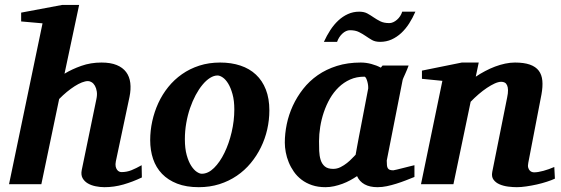

<svg xmlns="http://www.w3.org/2000/svg" viewBox="-20 -757 2304 789"><path d="M563 -27.8Q525.4 -9.8 487.1 1.2Q448.7 12.2 409.2 12.2Q391.6 12.2 373.3 8.5Q355 4.9 340.8 -3.4Q326.7 -11.7 319.3 -25.1Q312 -38.6 315.9 -58.1L376 -349.1Q379.9 -367.2 377.7 -381.1Q375.5 -395 370.1 -404.5Q364.7 -414.1 356.9 -418.9Q349.1 -423.8 341.8 -423.8Q330.6 -423.8 316.4 -418.2Q302.2 -412.6 286.6 -402.6Q271 -392.6 254.6 -379.2Q238.3 -365.7 223.1 -350.1L149.9 0H17.1L154.8 -661.1L66.9 -668.9V-705.1L235.8 -736.8H305.2L245.1 -454.1Q275.4 -472.7 314 -486.3Q352.5 -500 397 -500Q434.6 -500 459.5 -489.7Q484.4 -479.5 498.3 -460.9Q512.2 -442.4 515.4 -416.3Q518.6 -390.1 512.2 -358.9L456.1 -94.2Q453.6 -81.5 455.3 -73.2Q457 -64.9 460.9 -59.6Q464.8 -54.2 469.7 -52Q474.6 -49.8 479 -49.8Q501 -49.8 520.3 -57.6Q539.6 -65.4 562 -78.1Z M942.9 -307.1Q942.9 -343.8 935.5 -370.1Q928.2 -396.5 917.7 -413.6Q907.2 -430.7 895.3 -438.7Q883.3 -446.8 874 -446.8Q858.9 -446.8 843 -436.8Q827.1 -426.8 812.3 -408.9Q797.4 -391.1 784.2 -366.5Q771 -341.8 761 -312.7Q751 -283.7 745.4 -251.2Q739.7 -218.8 739.7 -185.1Q739.7 -146.5 747.3 -119.4Q754.9 -92.3 765.9 -75.4Q776.9 -58.6 788.6 -50.8Q800.3 -43 809.1 -43Q835.4 -43 859.6 -66.9Q883.8 -90.8 902.3 -128.9Q920.9 -167 931.9 -213.9Q942.9 -260.7 942.9 -307.1ZM1086.9 -303.2Q1086.9 -263.7 1078.1 -225.1Q1069.3 -186.5 1052.2 -151.6Q1035.2 -116.7 1010.3 -86.7Q985.4 -56.6 953.1 -34.7Q920.9 -12.7 881.6 -0.2Q842.3 12.2 796.9 12.2Q745.6 12.2 708 -2.4Q670.4 -17.1 645.8 -42.7Q621.1 -68.4 609.1 -103.8Q597.2 -139.2 597.2 -181.2Q597.2 -220.2 605.7 -259Q614.3 -297.9 630.6 -333.5Q647 -369.1 671.4 -399.4Q695.8 -429.7 727.8 -452.1Q759.8 -474.6 799.1 -487.3Q838.4 -500 884.8 -500Q930.7 -500 968 -487.5Q1005.4 -475.1 1031.7 -450.4Q1058.1 -425.8 1072.5 -388.9Q1086.9 -352.1 1086.9 -303.2Z M1493.2 -394Q1493.7 -396 1492.9 -403.8Q1492.2 -411.6 1490 -420.2Q1487.8 -428.7 1484.6 -435.3Q1481.4 -441.9 1477.1 -441.9Q1444.8 -441.9 1418.7 -430.2Q1392.6 -418.5 1371.8 -398.4Q1351.1 -378.4 1335.9 -352.1Q1320.8 -325.7 1310.8 -296.1Q1300.8 -266.6 1295.9 -235.8Q1291 -205.1 1291 -176.8Q1291 -156.7 1291.7 -136.7Q1292.5 -116.7 1297.6 -100.1Q1302.7 -83.5 1314.7 -73.2Q1326.7 -63 1349.1 -63Q1365.2 -63 1379.6 -70.3Q1394 -77.6 1406 -87.2Q1418 -96.7 1427 -106.4Q1436 -116.2 1441.4 -121.1Q1444.8 -141.1 1447 -152.1Q1449.2 -163.1 1450.9 -173.1Q1452.6 -183.1 1455.1 -195.8Q1457.5 -208.5 1462.2 -232.2Q1466.8 -255.9 1474.1 -294.2Q1481.4 -332.5 1493.2 -394ZM1683.1 -29.8Q1666 -22.9 1647.2 -15.6Q1628.4 -8.3 1608.9 -2.2Q1589.4 3.9 1569.8 8.1Q1550.3 12.2 1531.2 12.2Q1499.5 12.2 1478.3 0.5Q1457 -11.2 1447.3 -33.2Q1434.1 -24.4 1418.9 -16.1Q1403.8 -7.8 1387.2 -1.7Q1370.6 4.4 1353 8.3Q1335.4 12.2 1317.4 12.2Q1286.6 12.2 1262.2 3.9Q1237.8 -4.4 1219.2 -18.6Q1200.7 -32.7 1187.7 -51.3Q1174.8 -69.8 1166.5 -90.1Q1158.2 -110.4 1154.3 -131.3Q1150.4 -152.3 1150.4 -170.9Q1150.4 -208 1158.4 -246.8Q1166.5 -285.6 1183.3 -322.3Q1200.2 -358.9 1225.6 -391.4Q1251 -423.8 1285.6 -448Q1320.3 -472.2 1364.5 -486.1Q1408.7 -500 1462.4 -500Q1484.4 -500 1506.1 -494.1Q1527.8 -488.3 1544.9 -479L1552.2 -487.8H1659.2Q1656.7 -480.5 1652.8 -471.2Q1648.9 -461.9 1645 -453.1Q1641.1 -444.3 1637.9 -437.3Q1634.8 -430.2 1634.3 -426.8L1569.3 -97.2Q1569.3 -85.9 1570.1 -78.1Q1570.8 -70.3 1573.7 -65.7Q1576.7 -61 1582 -59.1Q1587.4 -57.1 1596.2 -57.1Q1598.1 -57.1 1610.6 -60.1Q1623 -63 1637.9 -66.9Q1652.8 -70.8 1666 -74Q1679.2 -77.1 1683.1 -78.1ZM1687 -709Q1675.8 -683.1 1661.4 -660.6Q1647 -638.2 1628.9 -621.3Q1610.8 -604.5 1589.1 -594.7Q1567.4 -585 1542 -585Q1522 -585 1508.8 -592.5Q1495.6 -600.1 1482.9 -608.9Q1470.2 -617.7 1455.3 -625.2Q1440.4 -632.8 1418 -632.8Q1410.2 -632.8 1402.1 -629.2Q1394 -625.5 1387 -618.9Q1379.9 -612.3 1374.3 -603.8Q1368.7 -595.2 1365.2 -585H1311Q1322.8 -610.8 1337.4 -633.3Q1352.1 -655.8 1370.1 -672.6Q1388.2 -689.5 1409.7 -699.2Q1431.2 -709 1456.1 -709Q1476.1 -709 1489.5 -701.7Q1502.9 -694.3 1515.6 -685.5Q1528.3 -676.8 1543 -669.4Q1557.6 -662.1 1580.1 -662.1Q1587.9 -662.1 1595.9 -665.8Q1604 -669.4 1611.3 -675.8Q1618.7 -682.1 1624.3 -690.7Q1629.9 -699.2 1632.8 -709Z M2260.3 -22.9Q2247.1 -16.6 2227.5 -10.3Q2208 -3.9 2186.3 1Q2164.6 5.9 2142.8 9Q2121.1 12.2 2104 12.2Q2087.4 12.2 2068.1 9.8Q2048.8 7.3 2033 0.5Q2017.1 -6.3 2008.1 -18.6Q1999 -30.8 2002.9 -50.8L2064 -356Q2067.9 -374 2067.6 -386.5Q2067.4 -398.9 2063.7 -406.7Q2060.1 -414.6 2054 -417.7Q2047.9 -420.9 2040 -420.9Q2028.3 -420.9 2013.2 -414.1Q1998 -407.2 1981.2 -396Q1964.4 -384.8 1947 -369.9Q1929.7 -355 1914.1 -338.9L1843.3 0H1710L1797.9 -424.8L1713.9 -433.1V-466.8L1877.9 -500H1947.3L1935.1 -441.9Q1953.1 -454.1 1973.4 -464.8Q1993.7 -475.6 2014.4 -483.4Q2035.2 -491.2 2055.9 -495.6Q2076.7 -500 2096.2 -500Q2133.3 -500 2157.5 -491.5Q2181.6 -482.9 2194.1 -466.3Q2206.5 -449.7 2208.7 -425.3Q2210.9 -400.9 2205.1 -369.1L2150.9 -87.9Q2148.4 -75.7 2150.6 -68.1Q2152.8 -60.5 2157 -56.2Q2161.1 -51.8 2166 -50.3Q2170.9 -48.8 2174.8 -48.8Q2190.4 -48.8 2212.9 -54.9Q2235.4 -61 2257.8 -70.8Z"/></svg>

Font: Charis SIL Am
Style: Bold Italic
Weight: 700
Italic angle: -11°
Foundry: SIL International
Version: Version 5.000